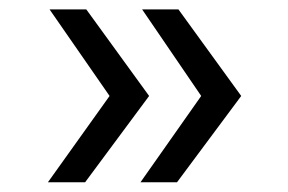

<svg xmlns="http://www.w3.org/2000/svg" viewBox="-20 -466 604 403"><path d="M486.3 -264.6 351.6 -83.5H274.9L402.3 -264.6L278.3 -446.3H354.5ZM293 -264.6 158.7 -83.5H80.6L210 -264.6L84 -446.3H161.1Z"/></svg>

Font: RGR Online_21
Style: Regular
Weight: 400
Italic angle: -12°
Designer: vernon adams
Foundry: vernon adams
Version: Version 1.000